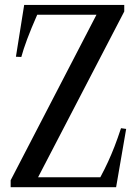

<svg xmlns="http://www.w3.org/2000/svg" viewBox="-20 -782 581 802"><path d="M24.5 0V-29L383 -720.5H135.5Q109.5 -661.5 93.5 -618.5Q77.5 -575.5 69 -544L46.5 -545L81 -761.5H499V-734L139 -41.5H399Q417.5 -76 431.5 -106.5Q445.5 -137 458.5 -170.5Q471.5 -204 485.5 -246.5L507 -243.5L465 0Z"/></svg>

Font: Libre Caslon Condensed
Style: Regular
Weight: 400
Designer: Pablo Impallari, Rodrigo Fuenzalida, Katja Schimmel, Ertekin Erdin
Foundry: Pablo Impallari, Rodrigo Fuenzalida
Version: Version 2.000; ttfautohint (v1.8.4.7-5d5b);gftools[0.9.33]